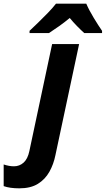

<svg xmlns="http://www.w3.org/2000/svg" viewBox="-148 -786 576 1046"><path d="M-43 240Q-94 240 -128 228V110Q-98 120 -72 120Q-42 120 -19.5 100Q3 80 12 37L136 -546H283L154 59Q144 109 121 150Q98 191 58.5 215.5Q19 240 -43 240ZM13 -606V-618Q33 -637 60 -663Q87 -689 113.5 -716.5Q140 -744 157 -766H322Q337 -731 362.5 -689Q388 -647 408 -618V-606H311Q294 -621 271.5 -644Q249 -667 232 -688Q203 -664 175.5 -644.5Q148 -625 119 -606Z"/></svg>

Font: Noto IKEA Latin
Style: Bold Italic
Weight: 700
Italic angle: -12°
Designer: Monotype Design Team
Foundry: Monotype Imaging Inc.
Version: Version 1.0